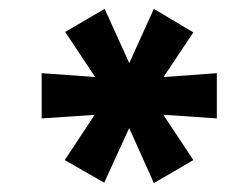

<svg xmlns="http://www.w3.org/2000/svg" viewBox="-20 -741 509 433"><path d="M215 -329 126 -380 216 -516 238 -485 74 -474V-576L239 -564L218 -532L127 -669L216 -721L280 -580H263L327 -721L416 -668L326 -533L305 -564L469 -576V-474L305 -485L326 -516L416 -380L327 -328L263 -471H280Z"/></svg>

Font: Nunito Sans 12pt ExtraLight 12pt ExtraBold
Style: Italic
Weight: 800
Italic angle: -9°
Version: Version 3.101;gftools[0.9.27]